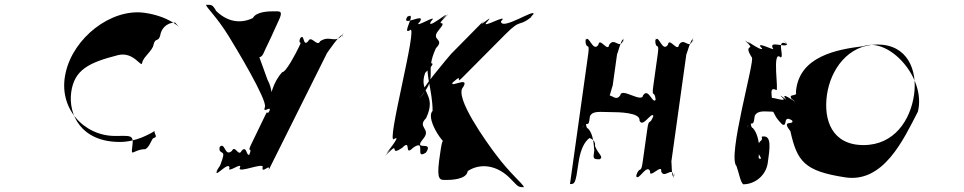

<svg xmlns="http://www.w3.org/2000/svg" viewBox="-20 -749 4005 798"><path d="M478 -159C318 -159 263 -272 276 -366C289 -459 349 -489 471 -520C537 -536 568 -464 571 -488C574 -511 615 -539 618 -563C626 -595 638 -572 646 -602C649 -625 668 -655 708 -655C714 -648 727 -633 725 -636C725 -636 680 -682 579 -696C441 -714 285 -592 253 -447C219 -301 328 -184 458 -184C522 -184 537 -191 530 -141C523 -91 534 -129 584 -129C600 -137 608 -164 616 -174C632 -180 629 -181 623 -197C619 -207 629 -208 612 -198C603 -194 548 -159 478 -159Z M931 -598C960 -551 1092 -332 1081 -304C1070 -273 1109 -314 1100 -288C1087 -261 1116 -316 1101 -290C1085 -261 1098 -302 1082 -269C1069 -242 1036 -174 1023 -147C1006 -111 1030 -141 1017 -108C1007 -80 1033 -137 1020 -110C1003 -89 1008 -149 984 -122C971 -95 957 -149 944 -122C914 -95 916 -158 895 -140C882 -113 906 -165 893 -138C887 -103 919 -130 904 -87C889 -44 900 -73 879 -36C864 -10 893 -60 880 -33C877 -15 931 -79 934 -52C921 -25 990 -79 977 -52C964 -25 1084 -79 1071 -52C1068 -25 1107 -74 1096 -41L1339 -528C1340 -529 1398 -616 1405 -602C1392 -575 1416 -631 1403 -604C1371 -565 1353 -605 1311 -578C1298 -551 1274 -605 1261 -578C1238 -551 1246 -612 1229 -591C1216 -564 1240 -616 1227 -589C1218 -556 1240 -589 1222 -553C1209 -526 1169 -449 1153 -449C1116 -409 1101 -351 1099 -308C1097 -296 1101 -296 1114 -296C1114 -328 1112 -383 1092 -417L1058 -511C1075 -515 1074 -530 1097 -574C1116 -613 1116 -617 1138 -663C1158 -705 1144 -702 1118 -702C1097 -702 1045 -701 1031 -674C975 -647 920 -662 878 -704C863 -731 859 -729 836 -729C840 -715 881 -679 931 -598Z M2040 -108C2006 -153 1865 -347 1905 -387C1936 -438 1834 -374 1866 -412C1903 -454 1823 -371 1865 -409C1913 -452 1861 -384 1911 -436C1951 -476 2039 -565 2079 -605C2152 -679 2131 -629 2199 -687C2242 -723 2157 -650 2197 -690C2206 -716 2065 -620 2062 -660C2102 -700 1966 -620 2006 -660C2041 -700 1953 -620 1992 -664L1855 -525C1847 -516 1714 -360 1731 -355C1771 -395 1699 -311 1734 -354C1802 -436 1743 -444 1792 -549C1832 -589 1767 -580 1803 -623C1849 -678 1780 -628 1831 -678C1871 -718 1789 -641 1829 -681C1857 -711 1749 -620 1771 -660C1811 -700 1686 -620 1726 -660C1749 -700 1642 -631 1674 -681C1714 -721 1631 -638 1671 -678C1718 -708 1646 -601 1683 -623C1723 -663 1579 -132 1619 -172C1656 -194 1563 -86 1592 -117C1632 -157 1554 -74 1594 -114C1644 -164 1594 -95 1652 -135C1692 -175 1657 -95 1697 -135C1755 -175 1701 -83 1749 -114C1789 -154 1712 -77 1752 -117C1783 -167 1693 -117 1739 -172C1775 -215 1711 -218 1751 -258C1799 -360 1717 -362 1747 -446C1787 -486 1784 -487 1760 -487C1747 -443 1778 -370 1778 -288C1744 -253 1842 -118 1847 -153C1854 -184 1857 -173 1836 -170C1817 -170 1817 -166 1805 -81C1795 1 1809 -1 1833 -1C1853 -1 1919 -2 1924 -38C1979 -74 2049 -61 2102 -6C2134 26 2131 29 2158 29C2152 13 2101 -26 2040 -108Z M2520 -283C2548 -283 2643 -282 2638 -248C2651 -214 2690 -290 2696 -266C2691 -232 2701 -302 2696 -268C2680 -224 2677 -262 2670 -210L2651 -75C2644 -23 2639 -63 2624 -19C2619 15 2630 -51 2625 -17C2632 7 2669 -71 2682 -37C2677 -3 2733 -71 2728 -37C2740 -3 2776 -61 2779 -17C2774 17 2787 -53 2782 -19C2770 5 2772 -91 2770 -75L2833 -526C2831 -510 2855 -605 2861 -581C2856 -547 2864 -617 2859 -583C2844 -539 2824 -597 2802 -563C2797 -529 2761 -597 2756 -563C2733 -529 2718 -607 2705 -583C2700 -549 2708 -615 2703 -581C2706 -537 2721 -578 2714 -526L2695 -390C2688 -338 2701 -378 2705 -334C2700 -300 2711 -370 2706 -336C2693 -311 2676 -387 2653 -353C2648 -319 2563 -387 2558 -353C2535 -319 2513 -379 2498 -336C2493 -302 2505 -368 2500 -334C2507 -310 2528 -407 2526 -390L2545 -526C2543 -510 2566 -605 2572 -581C2567 -547 2576 -617 2571 -583C2555 -539 2535 -597 2512 -563C2507 -529 2472 -597 2467 -563C2445 -529 2427 -607 2415 -583C2410 -549 2418 -615 2413 -581C2416 -537 2432 -578 2425 -526L2349 16C2369 16 2372 15 2384 -70C2397 -165 2435 -177 2433 -177C2413 -177 2458 -176 2453 -142C2466 -108 2491 -97 2472 -87C2444 -87 2445 -90 2450 -124C2447 -168 2441 -197 2424 -215C2404 -215 2423 -348 2411 -263C2402 -196 2398 -223 2409 -233C2429 -233 2427 -232 2432 -266C2444 -290 2474 -283 2520 -283Z M3189 -285C3201 -285 3192 -270 3231 -232C3256 -219 3230 -277 3276 -246C3289 -233 3234 -285 3273 -247C3280 -227 3225 -254 3265 -204C3293 -78 3323 -38 3492 -12C3652 13 3735 -169 3795 -285C3830 -426 3675 -595 3568 -557C3463 -544 3299 -517 3288 -366C3297 -342 3239 -368 3283 -323C3296 -310 3248 -362 3287 -324C3296 -318 3218 -375 3246 -337C3259 -324 3199 -375 3238 -337C3233 -324 3151 -367 3178 -320C3191 -307 3141 -356 3180 -318C3205 -315 3165 -396 3206 -375C3219 -362 3186 -548 3225 -510C3241 -515 3203 -593 3252 -565C3265 -552 3212 -606 3251 -568C3254 -545 3171 -585 3193 -547C3206 -534 3109 -585 3148 -547C3143 -534 3065 -596 3095 -568C3108 -555 3053 -603 3092 -565C3114 -542 3069 -566 3105 -510C3118 -497 3002 -97 3041 -59C3052 -28 3057 7 3069 17C3119 17 3164 -21 3171 -72C3180 -134 3186 -182 3155 -182C3134 -182 3158 -175 3140 -162C3107 -124 3147 -99 3142 -89C3130 -89 3132 -92 3137 -126C3134 -170 3125 -199 3109 -217C3089 -217 3108 -350 3096 -265C3087 -198 3083 -225 3094 -235C3113 -235 3112 -234 3117 -268C3130 -292 3159 -285 3189 -285ZM3417 -355C3432 -459 3504 -564 3627 -564C3751 -564 3794 -459 3779 -355C3764 -250 3697 -146 3569 -146C3438 -146 3402 -250 3417 -355Z"/></svg>

Font: Hussar Przerywany
Style: Obl
Weight: 400
Foundry: Cannot Into Space Fonts
Version: Version 0.982